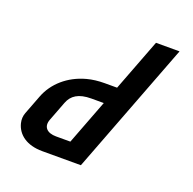

<svg xmlns="http://www.w3.org/2000/svg" viewBox="-119 -789 917 910"><g transform="rotate(20 339.5 -333.5)"><path d="M635.8 -667H517L416.5 -404H354C322.3 -404 293.3 -400.5 266.9 -393.5C178.1 -370 113.8 -311.7 86 -239L48.9 -142C42.5 -125.3 41.5 -108 45.9 -90C58.8 -36.9 107.2 0 185.9 0H380.9ZM319.6 -314H382.1L295.8 -88H223.3C177.7 -88 153.9 -112.6 169 -152L206.8 -251C222.2 -291.4 255.5 -314 319.6 -314Z"/></g></svg>

Font: Din Kursivschrift
Style: Extended Italic
Weight: 400
Version: Version 1.089